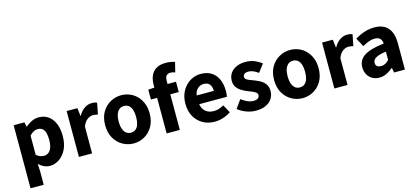

<svg xmlns="http://www.w3.org/2000/svg" viewBox="-75 -1440 4950 2279"><g transform="rotate(-15 2400.0 -300.5)"><path d="M76 211V-564H208L220 -508H223Q258 -538 299.5 -558Q341 -578 385 -578Q454 -578 503.5 -542.5Q553 -507 579.5 -443Q606 -379 606 -291Q606 -194 572 -126Q538 -58 483.5 -22Q429 14 368 14Q332 14 297.5 -2Q263 -18 233 -46L238 44V211ZM331 -120Q361 -120 386 -137.5Q411 -155 425 -192.5Q439 -230 439 -289Q439 -341 428.5 -375.5Q418 -410 396 -428Q374 -446 338 -446Q311 -446 287.5 -433Q264 -420 238 -393V-157Q262 -136 286 -128Q310 -120 331 -120Z M727 0V-564H859L871 -465H874Q905 -521 948 -549.5Q991 -578 1035 -578Q1059 -578 1074.5 -575Q1090 -572 1102 -566L1075 -427Q1059 -431 1045.5 -433.5Q1032 -436 1014 -436Q982 -436 947 -412Q912 -388 889 -329V0Z M1399 14Q1328 14 1265 -21Q1202 -56 1163.5 -122.5Q1125 -189 1125 -282Q1125 -376 1163.5 -442Q1202 -508 1265 -543Q1328 -578 1399 -578Q1452 -578 1501.5 -558.5Q1551 -539 1589 -500.5Q1627 -462 1649.5 -407.5Q1672 -353 1672 -282Q1672 -189 1633.5 -122.5Q1595 -56 1532.5 -21Q1470 14 1399 14ZM1399 -118Q1435 -118 1459 -138Q1483 -158 1494.5 -195.5Q1506 -233 1506 -282Q1506 -332 1494.5 -369Q1483 -406 1459 -426Q1435 -446 1399 -446Q1364 -446 1340 -426Q1316 -406 1303.5 -369Q1291 -332 1291 -282Q1291 -233 1303.5 -195.5Q1316 -158 1340 -138Q1364 -118 1399 -118Z M1805 0V-598Q1805 -657 1825 -705.5Q1845 -754 1890 -783Q1935 -812 2010 -812Q2045 -812 2073.5 -806.5Q2102 -801 2121 -794L2091 -673Q2064 -685 2033 -685Q2002 -685 1984.5 -666Q1967 -647 1967 -602V0ZM1729 -437V-558L1815 -564H2071V-437Z M2396 14Q2315 14 2251 -21.5Q2187 -57 2149 -123Q2111 -189 2111 -282Q2111 -351 2133 -405.5Q2155 -460 2193 -499Q2231 -538 2278.5 -558Q2326 -578 2376 -578Q2456 -578 2509 -543Q2562 -508 2588.5 -447Q2615 -386 2615 -308Q2615 -285 2613 -265.5Q2611 -246 2608 -235H2268Q2275 -193 2296 -165.5Q2317 -138 2347.5 -124.5Q2378 -111 2417 -111Q2450 -111 2479.5 -120.5Q2509 -130 2540 -148L2594 -49Q2552 -20 2499.5 -3Q2447 14 2396 14ZM2266 -343H2477Q2477 -392 2454 -423Q2431 -454 2379 -454Q2353 -454 2329 -441.5Q2305 -429 2288.5 -405Q2272 -381 2266 -343Z M2898 14Q2842 14 2783.5 -8Q2725 -30 2682 -65L2754 -167Q2793 -138 2829 -122Q2865 -106 2901 -106Q2940 -106 2958 -120.5Q2976 -135 2976 -159Q2976 -178 2959.5 -191Q2943 -204 2916.5 -215Q2890 -226 2861 -237Q2826 -251 2792 -271.5Q2758 -292 2735.5 -324Q2713 -356 2713 -403Q2713 -455 2739.5 -494.5Q2766 -534 2814.5 -556Q2863 -578 2927 -578Q2991 -578 3040 -556.5Q3089 -535 3124 -507L3051 -410Q3021 -432 2991.5 -445Q2962 -458 2932 -458Q2898 -458 2881.5 -445Q2865 -432 2865 -410Q2865 -392 2880 -380Q2895 -368 2920 -358.5Q2945 -349 2975 -338Q3002 -327 3029 -314Q3056 -301 3078.5 -281Q3101 -261 3114 -234Q3127 -207 3127 -168Q3127 -117 3101 -75.5Q3075 -34 3024 -10Q2973 14 2898 14Z M3475 14Q3404 14 3341 -21Q3278 -56 3239.5 -122.5Q3201 -189 3201 -282Q3201 -376 3239.5 -442Q3278 -508 3341 -543Q3404 -578 3475 -578Q3528 -578 3577.5 -558.5Q3627 -539 3665 -500.5Q3703 -462 3725.5 -407.5Q3748 -353 3748 -282Q3748 -189 3709.5 -122.5Q3671 -56 3608.5 -21Q3546 14 3475 14ZM3475 -118Q3511 -118 3535 -138Q3559 -158 3570.5 -195.5Q3582 -233 3582 -282Q3582 -332 3570.5 -369Q3559 -406 3535 -426Q3511 -446 3475 -446Q3440 -446 3416 -426Q3392 -406 3379.5 -369Q3367 -332 3367 -282Q3367 -233 3379.5 -195.5Q3392 -158 3416 -138Q3440 -118 3475 -118Z M3866 0V-564H3998L4010 -465H4013Q4044 -521 4087 -549.5Q4130 -578 4174 -578Q4198 -578 4213.5 -575Q4229 -572 4241 -566L4214 -427Q4198 -431 4184.5 -433.5Q4171 -436 4153 -436Q4121 -436 4086 -412Q4051 -388 4028 -329V0Z M4418 14Q4367 14 4329.5 -8.5Q4292 -31 4271.5 -69.5Q4251 -108 4251 -156Q4251 -246 4327 -295.5Q4403 -345 4570 -364Q4569 -389 4559.5 -408Q4550 -427 4530.5 -437.5Q4511 -448 4480 -448Q4443 -448 4406 -434Q4369 -420 4328 -397L4271 -504Q4307 -526 4345 -542.5Q4383 -559 4424.5 -568.5Q4466 -578 4510 -578Q4583 -578 4632 -550Q4681 -522 4707 -466Q4733 -410 4733 -325V0H4600L4589 -58H4584Q4549 -27 4507.5 -6.5Q4466 14 4418 14ZM4473 -113Q4502 -113 4525 -126Q4548 -139 4570 -162V-264Q4509 -257 4472.5 -243Q4436 -229 4421 -210Q4406 -191 4406 -168Q4406 -139 4424.5 -126Q4443 -113 4473 -113Z"/></g></svg>

Font: Noto Sans JP Thin ExtraBold
Style: Regular
Weight: 800
Version: Version 2.004-H2;hotconv 1.0.118;makeotfexe 2.5.65603